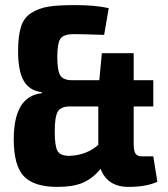

<svg xmlns="http://www.w3.org/2000/svg" viewBox="-20 -722 659 754"><path d="M582 -108 598 -8Q553 12 485 12Q402 12 375 -59Q344 -21 305.5 -4.5Q267 12 206 12Q113 12 73.5 -30Q34 -72 34 -175Q34 -344 144 -356V-360Q95 -366 73 -405Q51 -444 51 -521Q51 -581 62.5 -617Q74 -653 103.5 -671.5Q133 -690 170.5 -696Q208 -702 274 -702Q354 -702 407 -690L389 -585Q299 -588 270 -588Q231 -588 218 -571Q205 -554 205 -498Q205 -444 217 -425.5Q229 -407 263 -407H370L380 -513H505V-407H582V-304H505V-159Q505 -130 512 -119Q519 -108 537 -108ZM252 -110Q319 -112 366 -153V-304H255Q219 -304 207 -284Q195 -264 195 -205Q195 -148 206 -129Q217 -110 252 -110Z"/></svg>

Font: exo2condensed_b
Style: Bold
Weight: 700
Width: 3
Designer: Natanael Gama
Version: Version 1.001;PS 001.001;hotconv 1.0.70;makeotf.lib2.5.58329